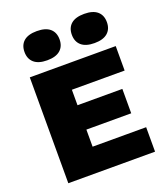

<svg xmlns="http://www.w3.org/2000/svg" viewBox="-147 -913 879 1014"><g transform="rotate(-20 292.5 -406.0)"><path d="M61 0V-595H544V-457.5H247.5V-137.5H548.5V0ZM172.5 -233.5V-370.5H499.5V-233.5ZM445 -648Q396 -648 371.2 -669.8Q346.5 -691.5 346.5 -730Q346.5 -769 371.2 -790.5Q396 -812 445 -812Q494 -812 518.8 -790.5Q543.5 -769 543.5 -730Q543.5 -691.5 518.8 -669.8Q494 -648 445 -648ZM179 -648Q130 -648 105.2 -669.8Q80.5 -691.5 80.5 -730Q80.5 -769 105.2 -790.5Q130 -812 179 -812Q228 -812 252.8 -790.5Q277.5 -769 277.5 -730Q277.5 -691.5 252.8 -669.8Q228 -648 179 -648Z"/></g></svg>

Font: Encode Sans SC Condensed Thin ExtraBold
Style: Regular
Weight: 800
Version: Version 3.002